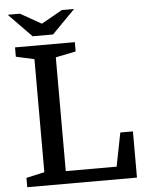

<svg xmlns="http://www.w3.org/2000/svg" viewBox="-59 -938 752 985"><g transform="rotate(-5 317.0 -445.0)"><path d="M245 -651V-65H507L541 -238H606V0H41V-48L135 -69V-651L41 -672V-720H349V-672ZM241 -769 360 -890H297L189 -829L81 -890H18L136 -769Z"/></g></svg>

Font: Domine Medium
Style: Regular
Weight: 500
Designer: Pablo Impallari, Rodrigo Fuenzalida, Brenda Gallo
Foundry: Pablo Impallari, Rodrigo Fuenzalida, Brenda Gallo
Version: Version 2.000